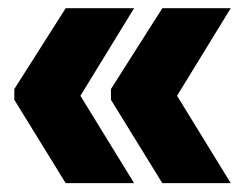

<svg xmlns="http://www.w3.org/2000/svg" viewBox="-20 -472 570 456"><path d="M528 -452.5 400.5 -244.5 528 -37H365.5L243.5 -235V-260.5L365.5 -452.5ZM298.5 -452.5 171 -244.5 298.5 -37H136L14 -235V-260.5L136 -452.5Z"/></svg>

Font: Anek Malayalam Medium ExtraBold
Style: Regular
Weight: 800
Version: Version 1.003